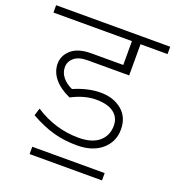

<svg xmlns="http://www.w3.org/2000/svg" viewBox="-148 -750 864 945"><g transform="rotate(20 284.0 -277.5)"><path d="M491.9 50.6V89H112.7V50.6ZM316 -30.8Q248.7 -30.8 191.9 -46.8Q135 -62.7 70.3 -99.1L82.4 -138Q188.6 -68.8 310.9 -68.8Q380.7 -68.8 417.6 -100.1Q454.5 -131.4 454.5 -183.5Q454.5 -226.5 422.4 -250.8Q390.3 -275 329.6 -275Q269 -275 203.2 -240.6H200.7Q146.1 -265.4 118 -300.3Q90 -335.2 90 -377.1Q90 -419.1 124.6 -449.9Q159.3 -480.8 229 -480.8H395.9V-605.7H-15.2V-644.1H582.4V-605.7H440.8V-442.4H224.5Q176.4 -442.4 152.9 -422.1Q129.4 -401.9 129.4 -372.9Q129.4 -343.8 148.4 -320.5Q167.3 -297.3 199.2 -283.1Q272.5 -315 339.2 -315Q406 -315 449.9 -278.8Q493.9 -242.7 493.9 -178Q493.9 -113.2 445.7 -72Q397.4 -30.8 316 -30.8Z"/></g></svg>

Font: Khula Light
Style: Regular
Weight: 300
Designer: Erin McLaughlin, Steve Matteson
Version: Version 1.002;PS 1.0;hotconv 1.0.72;makeotf.lib2.5.5900; ttf